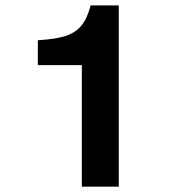

<svg xmlns="http://www.w3.org/2000/svg" viewBox="-20 -696 665 716"><path d="M285.2 0V-453.1H121.1V-545.9Q191.4 -550.3 227.3 -562.7Q263.2 -575.2 284.4 -601.6Q305.7 -627.9 317.9 -675.8H422.9V0Z"/></svg>

Font: Clear Sans
Style: Bold
Weight: 700
Foundry: Intel Corporation
Version: Version 1.00